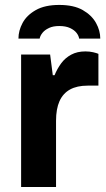

<svg xmlns="http://www.w3.org/2000/svg" viewBox="-20 -743 420 763"><path d="M63.9 0V-526.4H179.2L189.8 -444.1H196.8Q207.5 -470.2 223.3 -491.6Q239.1 -513 263 -525.8Q286.8 -538.7 319.2 -538.7Q336 -538.7 350.1 -535.4Q364.1 -532.2 371.1 -529V-402.7H328.3Q286 -402.7 258.2 -387.3Q230.4 -371.9 216.5 -341.1Q202.7 -310.2 202.7 -263.2V0ZM215.4 -723.4Q273.2 -723.4 308.8 -703Q344.4 -682.6 361.5 -651.9Q378.5 -621.3 378.5 -589.6H294.4Q293.2 -600.6 284.3 -612.1Q275.5 -623.6 258.3 -631.6Q241.2 -639.6 215.4 -639.6Q191.1 -639.6 174.8 -631.9Q158.4 -624.3 149.1 -612.9Q139.8 -601.5 137.6 -589.6H53.3Q53.3 -621.3 69.8 -651.9Q86.3 -682.6 122.4 -703Q158.4 -723.4 215.4 -723.4Z"/></svg>

Font: Archivo Variable SemiBold
Style: Regular
Weight: 600
Designer: Hector Gatti
Foundry: Omnibus-Type
Version: Version 2.001